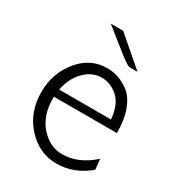

<svg xmlns="http://www.w3.org/2000/svg" viewBox="-165 -766 797 873"><g transform="rotate(30 233.5 -329.5)"><path d="M42 -240.2Q42 -338.4 101.1 -411.1Q160.2 -483.9 248 -483.9Q278.8 -483.9 307.4 -474.4Q335.9 -464.8 366 -441.9Q396 -418.9 414.6 -369.4Q433.1 -319.8 433.1 -250H102.1V-242.2Q102.1 -151.4 151.1 -96.7Q200.2 -42 264.2 -42Q349.1 -42 425.8 -110.8L431.2 -56.2Q354 7.8 264.2 7.8Q172.4 7.8 107.2 -63.7Q42 -135.3 42 -240.2ZM106.9 -290H378.9Q372.1 -366.2 333.5 -400.1Q294.9 -434.1 248 -434.1Q197.3 -434.1 157.7 -393.1Q118.2 -352.1 106.9 -290ZM160.2 -667H225.1L375 -538.1H334Q324.2 -538.1 287.1 -565.9Q280.3 -571.8 160.2 -667Z"/></g></svg>

Font: CMU Bright
Style: Roman
Weight: 500
Version: Version 0.7.0